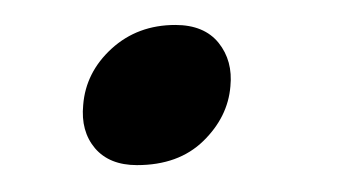

<svg xmlns="http://www.w3.org/2000/svg" viewBox="-20 -326 263 150"><path d="M87 -197Q65.5 -197 54.2 -210.2Q43 -223.5 45 -244Q47 -269.5 67.2 -288Q87.5 -306.5 117 -306.5Q139.5 -306.5 150.8 -292.5Q162 -278.5 160 -258.5Q158 -234.5 138.8 -215.8Q119.5 -197 87 -197Z"/></svg>

Font: Fraunces 144pt
Style: Italic
Weight: 400
Italic angle: -16°
Version: Version 1.000;[b76b70a41]